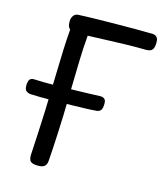

<svg xmlns="http://www.w3.org/2000/svg" viewBox="-115 -849 803 943"><g transform="rotate(15 287.0 -377.0)"><path d="M41 -321Q29 -322 19.5 -329Q10 -336 10 -356Q10 -379 17.5 -388Q25 -397 38 -396Q56 -395 89 -394.5Q122 -394 162.5 -394.5Q203 -395 244 -396Q285 -397 319 -398Q353 -399 372 -400Q386 -401 395 -394.5Q404 -388 404 -371Q404 -345 396.5 -336Q389 -327 375 -326Q357 -324 323.5 -323Q290 -322 249 -321Q208 -320 166.5 -319.5Q125 -319 91.5 -319.5Q58 -320 41 -321ZM120 -31Q123 -81 126 -141.5Q129 -202 131.5 -264.5Q134 -327 135 -383Q137 -439 138 -487Q139 -535 141 -581.5Q143 -628 147 -677Q140 -684 137 -692Q134 -700 134 -716Q134 -733 142.5 -745Q151 -757 166 -758Q203 -760 254.5 -761Q306 -762 361 -762.5Q416 -763 465 -763Q514 -763 546 -762Q557 -761 565 -753.5Q573 -746 573 -725Q573 -705 567.5 -694.5Q562 -684 552.5 -681Q543 -678 531 -678Q487 -679 442 -678Q397 -677 347.5 -675Q298 -673 238 -671Q232 -604 230.5 -536Q229 -468 227 -391Q226 -317 224 -261.5Q222 -206 220 -163.5Q218 -121 216 -88.5Q214 -56 212 -29Q211 -10 201 -0.5Q191 9 167 9Q148 9 137.5 4.5Q127 0 123.5 -9Q120 -18 120 -31Z"/></g></svg>

Font: Playpen Sans
Style: Regular
Weight: 400
Designer: Laura Meseguer, Veronika Burian, José Scaglione, Kostas Bartsokas, Vera Evstafieva, Tom Grace, Yorlmar Campos
Foundry: TypeTogether
Version: Version 2.000